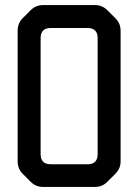

<svg xmlns="http://www.w3.org/2000/svg" viewBox="-20 -731 548 761"><path d="M102 -10Q122 10 151 10H356Q385 10 405 -10L437 -42Q458 -63 458 -91V-609Q458 -638 438 -658L406 -690Q385 -711 357 -711H152Q122 -711 102 -691L70 -659Q50 -639 50 -610V-91Q50 -62 70 -42ZM141 -120V-580Q141 -620 181 -620H327Q367 -620 367 -580V-120Q367 -80 327 -80H181Q141 -80 141 -120Z"/></svg>

Font: WDXL Lubrifont SC
Style: Regular
Weight: 400
Designer: [WDXL Lubrifont] Copyright 2020-2022 (c) NightFurySL2001, Skr-ZERO; [ZCOOL QingKe HuangYou] Copyright 2018-2022 (c) The 
Version: Version 2.001;hotconv 1.1.1;makeotfexe 2.6.0